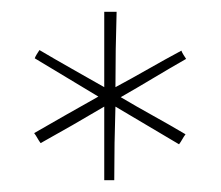

<svg xmlns="http://www.w3.org/2000/svg" viewBox="-20 -740 375 326"><path d="M157 -559Q130 -543 103 -527.5Q76 -512 49 -497Q46 -501 43.5 -505.5Q41 -510 38 -514Q66 -530 93 -545.5Q120 -561 147 -576Q120 -592 93 -608.5Q66 -625 39 -641Q40 -644 42.5 -648Q45 -652 47 -655Q74 -639 101.5 -623.5Q129 -608 157 -592V-720H178Q177 -688 176.5 -656Q176 -624 176 -592Q204 -607 232 -623Q260 -639 288 -654Q289 -651 291.5 -647Q294 -643 296 -640Q268 -624 240.5 -607.5Q213 -591 185 -575Q212 -559 240 -543.5Q268 -528 295 -512Q292 -508 289.5 -503.5Q287 -499 284 -495Q257 -511 230 -527Q203 -543 176 -559Q175 -528 174.5 -497Q174 -466 174 -434H157Z"/></svg>

Font: Synthetic Thin
Style: Regular
Weight: 100
Designer: Santiago Orozco
Foundry: Typemade
Version: Version 2.000; ttfautohint (v1.8.4.7-5d5b)